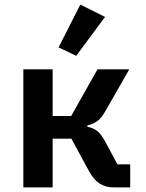

<svg xmlns="http://www.w3.org/2000/svg" viewBox="-20 -819 640 839"><path d="M82 -516H210V-312H291L406 -516H545L439 -331Q422 -301 403.5 -288.5Q385 -276 362 -271V-265Q388 -260 405.5 -246Q423 -232 441 -198L493 -101H549V0H479Q442 0 416 -16.5Q390 -33 369 -71L292 -213H210V0H82ZM313 -575 236 -612 331 -799 439 -745Z"/></svg>

Font: IBM Plex Mono SmBld
Style: Regular
Weight: 600
Monospace: yes
Designer: Mike Abbink, Paul van der Laan, Pieter van Rosmalen
Foundry: Bold Monday
Version: Version 2.3